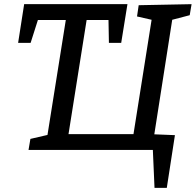

<svg xmlns="http://www.w3.org/2000/svg" viewBox="-20 -720 940 922"><path d="M722 182 714 0H117L126 -53L208 -72L296 -624H162L127 -514H67L96 -700H592L562 -514H503L501 -624H396L309 -76H621L708 -625L638 -641L646 -695L900 -700L891 -647L807 -625L721 -75L820 -71L781 182Z"/></svg>

Font: Bitter Medium
Style: Italic
Weight: 500
Italic angle: -9°
Designer: Sol Matas, and Bitter project Authors
Foundry: Sol Matas
Version: Version 2.001